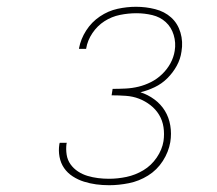

<svg xmlns="http://www.w3.org/2000/svg" viewBox="-20 -863 640 566"><path d="M302 -317Q282 -317 263.5 -319.5Q245 -322 227.5 -327.5Q210 -333 194.5 -343Q179 -353 169 -367.5Q159 -382 155.5 -400.5Q152 -419 155 -438L156 -442H177L176 -439Q174 -423 176.5 -407Q179 -391 188 -378.5Q197 -366 210 -357.5Q223 -349 238 -344.5Q253 -340 269 -338Q285 -336 301 -336Q327 -336 353 -341.5Q379 -347 402.5 -361Q426 -375 442 -398.5Q458 -422 462 -447Q465 -468 462 -488Q459 -508 449 -524.5Q439 -541 423.5 -553Q408 -565 390 -572Q372 -579 351 -580.5Q330 -582 309 -582L312 -601Q331 -601 350.5 -602Q370 -603 388.5 -607.5Q407 -612 425 -621Q443 -630 458 -644.5Q473 -659 482.5 -676.5Q492 -694 495 -713Q499 -737 492 -760Q485 -783 468.5 -798Q452 -813 429 -818.5Q406 -824 382 -824Q358 -824 333.5 -819Q309 -814 288 -800.5Q267 -787 252.5 -765.5Q238 -744 234 -720V-719H213V-721Q218 -748 234 -773Q250 -798 274.5 -814.5Q299 -831 326.5 -837Q354 -843 381 -843Q410 -843 437.5 -836Q465 -829 484.5 -811.5Q504 -794 512 -767Q520 -740 515 -711Q512 -689 501 -669Q490 -649 473.5 -632.5Q457 -616 436 -606Q415 -596 394 -591Q416 -584 435 -570Q454 -556 466 -536.5Q478 -517 482 -493Q486 -469 482 -444Q477 -415 460 -388.5Q443 -362 416.5 -345.5Q390 -329 360 -323Q330 -317 302 -317Z"/></svg>

Font: Iosevka Etoile Thin
Style: Italic
Weight: 100
Italic angle: -9°
Designer: Belleve Invis
Foundry: Belleve Invis
Version: Version 22.1.2; ttfautohint (v1.8.4)